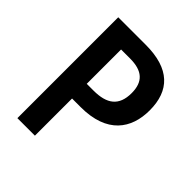

<svg xmlns="http://www.w3.org/2000/svg" viewBox="-198 -837 961 961"><g transform="rotate(45 282.5 -357.0)"><path d="M278 -714H83V0H207V-263H268C454 -263 524 -366 524 -496C524 -635 448 -714 278 -714ZM270 -610C358 -610 399 -573 399 -493C399 -403 349 -367 255 -367H207V-610Z"/></g></svg>

Font: Noto Sans Ethiopic SemiCondensed SemiBold
Style: Regular
Weight: 600
Width: 4
Designer: Monotype Design Team
Foundry: Monotype Imaging Inc.
Version: Version 2.102